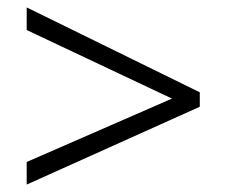

<svg xmlns="http://www.w3.org/2000/svg" viewBox="-20 -621 611 518"><path d="M52 -184 444 -355 52 -540V-601L519 -372V-333L52 -123Z"/></svg>

Font: Noto Sans Syriac Eastern Light
Style: Regular
Weight: 300
Designer: Patrick Giasson and the Monotype Design Team
Foundry: Monotype Imaging Inc.
Version: Version 3.001